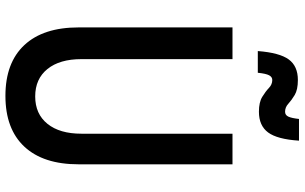

<svg xmlns="http://www.w3.org/2000/svg" viewBox="-222 -856 1095 690"><g transform="rotate(90 325.0 -511.5)"><path d="M79 -800H193V-257Q193 -179 228.5 -135Q264 -91 327 -91Q390 -91 425.5 -135Q461 -179 461 -257V-800H571V-247Q571 -120 507.5 -52Q444 16 325 16Q206 16 142.5 -52Q79 -120 79 -247ZM164 -891Q170 -969 194 -1002Q218 -1035 268 -1035Q303 -1035 322 -1023.5Q341 -1012 353.5 -1000.5Q366 -989 382 -989Q394 -989 399.5 -1000.5Q405 -1012 408 -1039H486Q481 -961 456.5 -928Q432 -895 382 -895Q348 -895 328.5 -907Q309 -919 296.5 -931Q284 -943 268 -943Q257 -943 251 -931.5Q245 -920 242 -891Z"/></g></svg>

Font: Martian Mono SemiCondensed
Style: Regular
Weight: 400
Width: 4
Designer: Roman Shamin
Foundry: Evil Martians
Version: Version 1.000